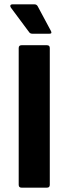

<svg xmlns="http://www.w3.org/2000/svg" viewBox="-20 -863 315 883"><path d="M79 0Q66 0 66 -13V-642Q66 -655 79 -655H196Q209 -655 209 -642V-13Q209 0 196 0ZM128 -708Q119 -708 114 -715L30 -828Q26 -834 28 -838.5Q30 -843 36 -843H139Q149 -843 154 -833L214 -721Q221 -708 208 -708Z"/></svg>

Font: Sofia Sans ExtraBold
Style: Regular
Weight: 800
Designer: Botio Nikoltchev, Ani Petrova
Foundry: lettersoup
Version: Version 4.101; ttfautohint (v1.8.4.7-5d5b)